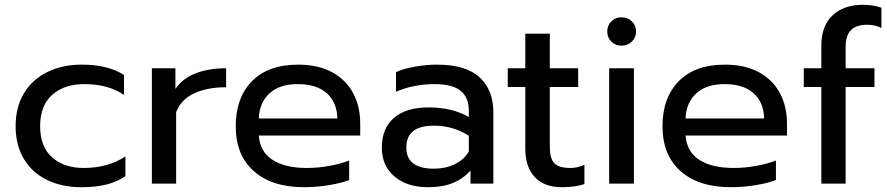

<svg xmlns="http://www.w3.org/2000/svg" viewBox="-20 -764 3693 799"><path d="M45 -239Q45 -318 79.5 -375.5Q114 -433 176.5 -464Q239 -495 320 -495Q430 -495 496 -452V-369Q431 -414 330 -414Q248 -414 197.5 -369.5Q147 -325 147 -239Q147 -153 197 -109Q247 -65 328 -65Q429 -65 502 -113V-31Q467 -7 422.5 4Q378 15 318 15Q238 15 176 -15Q114 -45 79.5 -102.5Q45 -160 45 -239Z M612 -480H710V-394Q740 -438 794.5 -459Q849 -480 921 -480V-401Q844 -401 789 -376Q734 -351 713 -297V0H612Z M961 -239Q961 -357 1028.5 -426Q1096 -495 1221 -495Q1304 -495 1362 -463.5Q1420 -432 1449.5 -376.5Q1479 -321 1479 -250V-200H1057Q1062 -132 1114.5 -98.5Q1167 -65 1257 -65Q1303 -65 1350 -73.5Q1397 -82 1433 -96V-15Q1401 -2 1348.5 6.5Q1296 15 1245 15Q1112 15 1036.5 -51.5Q961 -118 961 -239ZM1384 -271Q1382 -339 1339.5 -376.5Q1297 -414 1219 -414Q1143 -414 1101 -375Q1059 -336 1057 -271Z M1569 -150Q1569 -230 1619.5 -273.5Q1670 -317 1763 -317Q1862 -317 1931 -277V-302Q1931 -359 1896.5 -386.5Q1862 -414 1788 -414Q1744 -414 1702.5 -405.5Q1661 -397 1628 -382V-464Q1658 -478 1706 -486.5Q1754 -495 1799 -495Q1918 -495 1975.5 -442.5Q2033 -390 2033 -297V0H1938V-54Q1907 -20 1864.5 -2.5Q1822 15 1761 15Q1674 15 1621.5 -29.5Q1569 -74 1569 -150ZM1931 -134V-199Q1866 -241 1786 -241Q1728 -241 1699.5 -218.5Q1671 -196 1671 -150Q1671 -62 1786 -62Q1834 -62 1873 -81Q1912 -100 1931 -134Z M2166 -146V-402H2093V-480H2166V-624H2268V-480H2386V-402H2268V-153Q2268 -105 2286.5 -85Q2305 -65 2354 -65Q2383 -65 2412 -78V2Q2374 15 2318 15Q2245 15 2205.5 -27Q2166 -69 2166 -146Z M2507 -633Q2507 -658 2524 -675Q2541 -692 2566 -692Q2592 -692 2609.5 -675Q2627 -658 2627 -633Q2627 -608 2609.5 -591Q2592 -574 2566 -574Q2541 -574 2524 -591Q2507 -608 2507 -633ZM2515 -480H2618V0H2515Z M2737 -239Q2737 -357 2804.5 -426Q2872 -495 2997 -495Q3080 -495 3138 -463.5Q3196 -432 3225.5 -376.5Q3255 -321 3255 -250V-200H2833Q2838 -132 2890.5 -98.5Q2943 -65 3033 -65Q3079 -65 3126 -73.5Q3173 -82 3209 -96V-15Q3177 -2 3124.5 6.5Q3072 15 3021 15Q2888 15 2812.5 -51.5Q2737 -118 2737 -239ZM3160 -271Q3158 -339 3115.5 -376.5Q3073 -414 2995 -414Q2919 -414 2877 -375Q2835 -336 2833 -271Z M3398 -402H3325V-480H3398V-574Q3398 -657 3445 -700.5Q3492 -744 3571 -744Q3612 -744 3648 -732V-648Q3620 -661 3590 -661Q3543 -661 3521 -638.5Q3499 -616 3499 -568V-480H3619V-402H3499V0H3398Z"/></svg>

Font: Prompt
Style: Regular
Weight: 400
Designer: Katatrad Team
Foundry: CadsonDemak
Version: Version 1.001